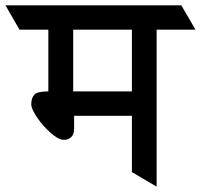

<svg xmlns="http://www.w3.org/2000/svg" viewBox="-74 -677 742 709"><path d="M340.3 -657.2 393.1 -567.4H-2L-53.7 -657.2ZM595.7 -657.2 647.9 -567.4H195.8L143.6 -657.2ZM413.1 -41.5V-656.2H504.4V12.2ZM104.5 -299.8V-598.6H196.3V-299.8ZM440.9 -339.4V-249.5H199.7V-202.1Q199.7 -181.2 189.2 -170.9Q178.7 -160.6 161.1 -160.6Q146.5 -160.6 126.2 -175.8Q106 -190.9 86.4 -213.1Q66.9 -235.4 54.2 -257.1Q41.5 -278.8 41.5 -291.5Q41.5 -314.9 52.5 -327.1Q63.5 -339.4 103 -339.4Z"/></svg>

Font: Annapurna SIL
Style: Bold
Weight: 700
Designer: Peter Martin, Annie Olsen
Foundry: SIL International
Version: Version 2.000